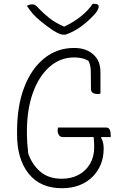

<svg xmlns="http://www.w3.org/2000/svg" viewBox="-20 -973 640 1013"><path d="M287 -300H541Q564 -300 564 -260V-250H515L513 -246Q527 -226 527 -189Q527 -144 512 -106.5Q497 -69 469 -41Q408 20 306 20Q193 20 131.5 -56.5Q70 -133 70 -264V-281Q70 -413 107.5 -511.5Q145 -610 213 -665Q281 -720 371 -720Q438 -720 476 -682Q493 -666 501.5 -643.5Q510 -621 510 -590V-479Q502 -477 496 -477Q460 -477 460 -504Q460 -568 459 -599.5Q458 -631 446 -653Q427 -663 408 -666.5Q389 -670 371 -670Q298 -670 241.5 -620.5Q185 -571 153.5 -483Q122 -395 122 -280V-266Q122 -245 123.5 -222Q125 -199 129 -163Q149 -105 192.5 -67.5Q236 -30 306 -30Q357 -30 395.5 -51Q434 -72 455.5 -109.5Q477 -147 477 -196Q477 -226 474 -250H309Q298 -250 291 -260.5Q284 -271 284 -285Q284 -296 287 -300ZM325 -790H316Q309 -790 298 -793Q287 -796 261 -812Q231 -831 190.5 -864.5Q150 -898 122 -942Q134 -950 151 -950Q160 -950 166.5 -945.5Q173 -941 186 -927Q211 -901 240.5 -877.5Q270 -854 317 -833H320Q374 -859 411 -890Q448 -921 469 -953H475Q490 -953 495.5 -949Q501 -945 501 -937Q501 -932 495 -919.5Q489 -907 472 -890Q443 -859 406 -832Q369 -805 325 -790Z"/></svg>

Font: Recursive Mn Csl St Lt
Style: Regular
Weight: 300
Monospace: yes
Version: Version 1.079;hotconv 1.0.112;makeotfexe 2.5.65598; ttfautoh